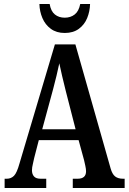

<svg xmlns="http://www.w3.org/2000/svg" viewBox="-20 -935 640 955"><path d="M3 0V-46H14Q35 -46 49.5 -60.5Q64 -75 77 -122L253 -714H355L530 -98Q538 -69 552.5 -57.5Q567 -46 592 -46H600V0H342V-46H366Q408 -46 408 -83Q408 -94 404.5 -110Q401 -126 398 -139L371 -238H173L150 -149Q148 -137 143.5 -119.5Q139 -102 139 -88Q139 -69 149 -57.5Q159 -46 182 -46H210V0ZM190 -292H356L307 -483Q297 -523 289 -557Q281 -591 275 -620Q269 -591 261 -558Q253 -525 244 -491ZM302 -771Q261 -771 233 -791.5Q205 -812 191 -845Q177 -878 176 -915H227Q233 -879 253 -863Q273 -847 302 -847Q331 -847 351.5 -863Q372 -879 379 -915H428Q427 -878 413.5 -845Q400 -812 372 -791.5Q344 -771 302 -771Z"/></svg>

Font: Noto Serif Ethiopic ExtraCondensed SemiBold
Style: Regular
Weight: 600
Width: 2
Designer: Monotype Design Team
Foundry: Monotype Imaging Inc.
Version: Version 2.102; ttfautohint (v1.8.4.7-5d5b)